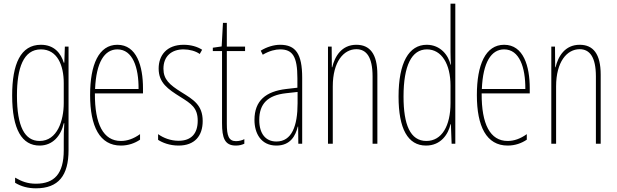

<svg xmlns="http://www.w3.org/2000/svg" viewBox="-20 -780 3349 1042"><path d="M202 -537C92 -537 46 -433 46 -262C46 -76 100 10 195 10C266 10 311 -43 326 -111H329C326 -70 326 -43 326 -12V35C326 163 275 217 175 217C130 217 98 205 62 184V212C95 232 132 242 175 242C297 242 352 173 352 35V-527H332L329 -440H326C311 -489 276 -537 202 -537ZM202 -512C291 -512 326 -426 326 -329V-221C326 -126 291 -15 195 -15C114 -15 72 -93 72 -262C72 -411 107 -512 202 -512Z M617 -537C516 -537 469 -429 469 -264C469 -94 521 10 636 10C677 10 712 -3 740 -22V-52C705 -27 671 -15 636 -15C541 -15 494 -106 495 -273H756V-301C756 -421 722 -537 617 -537ZM617 -512C700 -512 733 -414 732 -297H496C502 -442 547 -512 617 -512Z M1080 -123C1080 -210 1030 -239 964 -280C900 -320 867 -349 867 -407C867 -475 911 -512 976 -512C1008 -512 1042 -503 1064 -487L1077 -510C1051 -527 1015 -537 977 -537C884 -537 841 -479 841 -408C841 -330 892 -296 959 -254C1018 -217 1053 -195 1053 -125C1053 -56 1019 -16 949 -16C907 -16 867 -31 838 -52V-21C861 -6 900 10 949 10C1037 10 1080 -43 1080 -123Z M1261 -14C1221 -14 1211 -44 1211 -108V-503H1310V-527H1211V-656H1190L1183 -528L1135 -521V-503H1185V-112C1185 -32 1199 10 1260 10C1279 10 1293 6 1306 0V-25C1296 -19 1278 -14 1261 -14Z M1500 -537C1466 -537 1427 -525 1395 -505L1406 -483C1443 -505 1476 -512 1500 -512C1567 -512 1594 -475 1594 -355V-304L1533 -297C1423 -284 1361 -234 1361 -129C1361 -57 1396 10 1480 10C1556 10 1584 -43 1596 -93H1598L1599 0H1620V-358C1620 -489 1584 -537 1500 -537ZM1532 -274 1595 -281V-220C1595 -97 1564 -12 1480 -12C1422 -12 1387 -54 1387 -129C1387 -217 1433 -263 1532 -274Z M1914 -537C1834 -537 1797 -474 1783 -415H1781L1780 -527H1760V0H1786V-311C1786 -445 1845 -513 1914 -513C1968 -513 2002 -471 2002 -365V0H2028V-375C2028 -488 1987 -537 1914 -537Z M2292 10C2373 10 2413 -52 2425 -106H2427L2431 0H2451V-760H2425V-497C2425 -475 2426 -454 2427 -429H2425C2414 -479 2371 -537 2296 -537C2199 -537 2143 -440 2143 -256C2143 -82 2193 10 2292 10ZM2294 -15C2206 -15 2170 -104 2170 -256C2170 -424 2214 -512 2297 -512C2377 -512 2425 -432 2425 -315V-221C2425 -97 2378 -15 2294 -15Z M2716 -537C2615 -537 2568 -429 2568 -264C2568 -94 2620 10 2735 10C2776 10 2811 -3 2839 -22V-52C2804 -27 2770 -15 2735 -15C2640 -15 2593 -106 2594 -273H2855V-301C2855 -421 2821 -537 2716 -537ZM2716 -512C2799 -512 2832 -414 2831 -297H2595C2601 -442 2646 -512 2716 -512Z M3126 -537C3046 -537 3009 -474 2995 -415H2993L2992 -527H2972V0H2998V-311C2998 -445 3057 -513 3126 -513C3180 -513 3214 -471 3214 -365V0H3240V-375C3240 -488 3199 -537 3126 -537Z"/></svg>

Font: Noto Sans Armenian ExtraCondensed Thin
Style: Regular
Weight: 100
Width: 2
Designer: Monotype Design Team
Foundry: Monotype Imaging Inc.
Version: Version 2.008